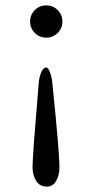

<svg xmlns="http://www.w3.org/2000/svg" viewBox="-20 -514 322 714"><path d="M152 180Q127 179 114 158Q101 137 101 106Q101 66 124 -205Q126 -228 133.5 -245.5Q141 -263 152 -263Q159 -263 165.5 -246Q172 -229 174 -211Q201 50 201 108Q201 138 188.5 159.5Q176 181 152 180ZM194.5 -391.5Q177 -374 152 -374Q127 -374 109.5 -391.5Q92 -409 92 -434Q92 -459 109.5 -476.5Q127 -494 152 -494Q177 -494 194.5 -476.5Q212 -459 212 -434Q212 -409 194.5 -391.5Z"/></svg>

Font: EB Garamond 12 All SC
Style: AllSC
Weight: 400
Version: Version 0.016 ; ttfautohint (v0.97) -l 8 -r 50 -G 200 -x 0 -